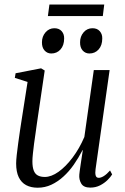

<svg xmlns="http://www.w3.org/2000/svg" viewBox="-20 -844 567 874"><path d="M151.5 10.5Q121 10.5 99 -1.2Q77 -13 65.2 -37.5Q53.5 -62 53.5 -100Q53.5 -113.5 56.2 -138.8Q59 -164 63 -193.2Q67 -222.5 70.8 -248Q74.5 -273.5 76.5 -285.5L105.5 -471L47.5 -489.5L51 -510.5L167 -533L183.5 -523L147.5 -278.5Q145.5 -261.5 142 -238.5Q138.5 -215.5 135.2 -191Q132 -166.5 129.8 -145Q127.5 -123.5 127.5 -109.5Q127.5 -83 133.8 -67.2Q140 -51.5 152.8 -45Q165.5 -38.5 184 -38.5Q213.5 -38.5 246.5 -62Q279.5 -85.5 310.5 -126.8Q341.5 -168 364 -220.5L407 -525H479L415 -74Q412.5 -56 415.5 -45.2Q418.5 -34.5 429.5 -34.5Q439.5 -34.5 452.5 -42.5Q465.5 -50.5 481 -68L490.5 -50Q484 -39 469.8 -24.8Q455.5 -10.5 435.5 -0.2Q415.5 10 391 10Q360.5 10 349.8 -8.5Q339 -27 341 -49Q341 -52 342.8 -65Q344.5 -78 347.2 -95.8Q350 -113.5 352.5 -131Q355 -148.5 357 -160.5L356 -161Q337.5 -125.5 315.8 -94.2Q294 -63 268.2 -39.8Q242.5 -16.5 213.5 -3Q184.5 10.5 151.5 10.5ZM213.5 -600.5Q195 -600.5 182.8 -614.2Q170.5 -628 171 -652Q171 -678 187.2 -696.8Q203.5 -715.5 227.5 -715.5Q249 -715.5 260.8 -702Q272.5 -688.5 272 -669Q272 -637.5 255.5 -619Q239 -600.5 213.5 -600.5ZM387 -600.5Q368.5 -600.5 356.2 -614.2Q344 -628 344.5 -652Q344.5 -678 360.5 -696.8Q376.5 -715.5 401 -715.5Q422.5 -715.5 434.2 -702Q446 -688.5 445.5 -669Q445.5 -637.5 429 -619Q412.5 -600.5 387 -600.5ZM205 -823.5H454.5L448 -771H198Z"/></svg>

Font: Merriweather 96pt Light
Style: Italic
Weight: 300
Italic angle: -7.8°
Version: Version 2.101